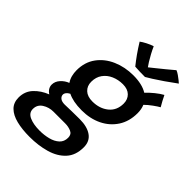

<svg xmlns="http://www.w3.org/2000/svg" viewBox="-345 -893 1276 1276"><g transform="rotate(45 293.0 -255.0)"><path d="M172.5 249.5Q102.5 249.5 49.2 236.2Q-4 223 -34 193.5Q-64 164 -64 115.5Q-64 58 -26.8 18.2Q10.5 -21.5 66 -43Q48 -54.5 39.5 -69.2Q31 -84 31 -99.5Q31 -130.5 53.8 -155.5Q76.5 -180.5 106.5 -191.5Q92.5 -212 86.5 -235.8Q80.5 -259.5 80.5 -284.5Q80.5 -361 120.2 -415.5Q160 -470 226.5 -499Q293 -528 372 -528Q455 -528 504.5 -497Q527 -521.5 556.2 -545Q585.5 -568.5 609.5 -581.5Q615 -568.5 628.5 -544Q642 -519.5 650 -506Q634 -497.5 606 -477.2Q578 -457 557 -436Q569.5 -407 569.5 -370Q569.5 -292.5 533 -236.5Q496.5 -180.5 434.2 -150.2Q372 -120 293.5 -120Q251 -120 218.5 -126.5Q186 -133 162 -145Q130.5 -128.5 130.5 -105.5Q130.5 -90.5 144.2 -79Q158 -67.5 186 -67.5Q216.5 -68.5 250.2 -69.2Q284 -70 325.5 -70Q395.5 -70 436.2 -41.5Q477 -13 477 43.5Q477 119 435.2 164.2Q393.5 209.5 324.2 229.5Q255 249.5 172.5 249.5ZM301.5 -212Q368.5 -212 413.8 -248.5Q459 -285 459 -349.5Q459 -388.5 434.2 -412.8Q409.5 -437 364.5 -437Q321.5 -437 284.8 -421Q248 -405 225.8 -374.2Q203.5 -343.5 203.5 -299.5Q203.5 -260 229.2 -236Q255 -212 301.5 -212ZM190.5 173Q233 173 271.5 163.2Q310 153.5 334.2 131.2Q358.5 109 358.5 72Q358.5 40.5 333 29.5Q307.5 18.5 277.5 18.5H167Q125 18.5 91 40.2Q57 62 57 102.5Q57 139.5 94.8 156.2Q132.5 173 190.5 173ZM550 -754.5Q563.5 -749 579.2 -738Q595 -727 607.8 -716.5Q620.5 -706 624 -702.5Q583 -672 544.8 -645.8Q506.5 -619.5 477 -600.8Q447.5 -582 433.5 -574.5Q413 -574.5 384.5 -575.2Q356 -576 339.5 -577.5Q315 -608 291.2 -641.5Q267.5 -675 242.5 -715.5Q256.5 -726.5 282.5 -740Q308.5 -753.5 330.5 -760Q341 -736 355 -710Q369 -684 382 -663.2Q395 -642.5 402 -633.5Q416 -644.5 441.2 -665Q466.5 -685.5 495.8 -709.2Q525 -733 550 -754.5Z"/></g></svg>

Font: Grandstander Medium
Style: Italic
Weight: 500
Italic angle: -15°
Designer: Tyler Finck
Foundry: Etcetera Type Co
Version: Version 1.200; ttfautohint (v1.8.3)